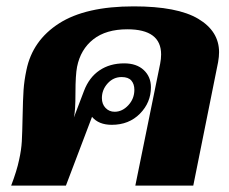

<svg xmlns="http://www.w3.org/2000/svg" viewBox="-20 -583 718 603"><path d="M40 -81Q47 -112 48.5 -139Q50 -166 51 -218Q52 -271 54 -300.5Q56 -330 63 -363Q82 -456 165.5 -509.5Q249 -563 400 -563Q537 -563 602.5 -524Q668 -485 668 -419Q668 -405 665 -388L587 0H405L483 -383Q486 -398 486 -412Q486 -491 380 -491Q313 -491 273 -459.5Q233 -428 222 -373Q217 -347 217 -292Q217 -233 212 -214L244 -298Q260 -340 292.5 -362Q325 -384 370 -384Q409 -384 431.5 -363Q454 -342 454 -309Q454 -261 419.5 -226Q385 -191 331 -191Q290 -191 269 -216L187 0H15Q33 -47 40 -81ZM402 -301Q402 -319 392.5 -330Q383 -341 362 -341Q336 -341 318 -321Q300 -301 300 -275Q300 -256 311.5 -244Q323 -232 340 -232Q364 -232 383 -252.5Q402 -273 402 -301Z"/></svg>

Font: Taviraj ExtraBold
Style: Italic
Weight: 800
Italic angle: -12°
Designer: Katatrad Team
Foundry: CadsonDemak
Version: Version 1.001